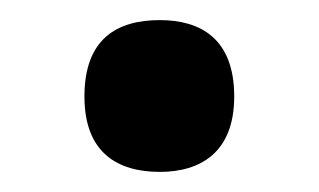

<svg xmlns="http://www.w3.org/2000/svg" viewBox="-20 -451 317 191"><path d="M139 -280C179 -280 213 -299 213 -355C213 -413 179 -431 139 -431C97 -431 64 -413 64 -355C64 -299 97 -280 139 -280Z"/></svg>

Font: Noto Serif SemiBold
Style: Regular
Weight: 600
Designer: Monotype Design Team
Foundry: Monotype Imaging Inc.
Version: Version 2.013